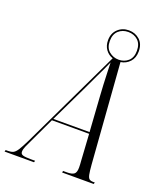

<svg xmlns="http://www.w3.org/2000/svg" viewBox="-216 -990 916 1091"><g transform="rotate(20 242.5 -444.5)"><path d="M-56 0 -53 -10H-39Q-21 -10 -8.5 -15.5Q4 -21 17 -41Q30 -61 51 -104L340 -708Q313 -717 296.5 -740Q280 -763 280 -796Q280 -838 307 -863.5Q334 -889 373 -889Q412 -889 439 -864.5Q466 -840 466 -795Q466 -756 444 -732Q422 -708 389 -703L434 -100Q437 -61 441 -41.5Q445 -22 453 -16Q461 -10 476 -10H486L483 0H292L294 -10H318Q347 -10 360 -19.5Q373 -29 373 -59Q373 -68 372.5 -77.5Q372 -87 371 -98L361 -259H136L62 -102Q52 -82 44.5 -64.5Q37 -47 37 -33Q37 -19 51 -14.5Q65 -10 98 -10H125L122 0ZM374 -712Q408 -712 431.5 -733Q455 -754 455 -795Q455 -836 431.5 -857.5Q408 -879 373 -879Q338 -879 314.5 -857.5Q291 -836 291 -795Q291 -754 316 -733Q341 -712 374 -712ZM250 -496 141 -269H360L346 -479Q344 -509 342 -546.5Q340 -584 339 -620.5Q338 -657 337 -682Q326 -657 315.5 -634.5Q305 -612 289.5 -580Q274 -548 250 -496Z"/></g></svg>

Font: Noto Serif Display ExtraCondensed Light
Style: Italic
Weight: 300
Width: 2
Italic angle: -12°
Designer: Monotype Design Team
Foundry: Monotype Imaging Inc.
Version: Version 2.009